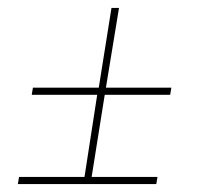

<svg xmlns="http://www.w3.org/2000/svg" viewBox="-20 -538 501 484"><path d="M374 -74H25L28 -92H193L225 -299H60L63 -317H229L261 -518H280L247 -317H412L409 -299H244L211 -92H377Z"/></svg>

Font: Georama Extended Thin
Style: Italic
Weight: 100
Width: 7
Italic angle: -9°
Designer: Jean-Baptiste Levee
Foundry: Production Type
Version: Version 1.000